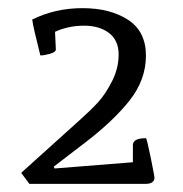

<svg xmlns="http://www.w3.org/2000/svg" viewBox="-20 -636 450 471"><path d="M186 -284 105 -222 306 -238V-280Q306 -297 338 -297Q340 -297 349.5 -250.5Q359 -204 359 -199Q357 -185 338 -185H52L32 -212L174 -340Q202 -365 220 -384.5Q238 -404 254.5 -436Q271 -468 271 -502.5Q271 -537 247.5 -555Q224 -573 186 -573Q148 -573 115 -558L117 -515Q117 -508 102.5 -504Q88 -500 79 -500Q61 -571 59 -588Q115 -616 182.5 -616Q250 -616 294 -587.5Q338 -559 338 -499.5Q338 -440 297.5 -389Q257 -338 186 -284ZM95 -215V-237H108L117 -215Z"/></svg>

Font: Mate
Style: Regular
Weight: 400
Designer: Eduardo Rodriguez Tunni
Foundry: Eduardo Rodriguez Tunni
Version: Version 1.002